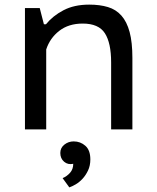

<svg xmlns="http://www.w3.org/2000/svg" viewBox="-20 -560 681 831"><path d="M461 0V-290Q461 -374 434 -416Q407 -458 338 -458Q277 -458 236.5 -426.5Q196 -395 180 -346V0H88V-525H152L170 -455H179Q208 -491 254.5 -515.5Q301 -540 366 -540Q412 -540 447 -529.5Q482 -519 505.5 -492.5Q529 -466 541 -421.5Q553 -377 553 -309V0ZM241 102Q241 80 258.5 66Q276 52 299 52Q328 52 349.5 71Q371 90 371 130Q371 157 361 178Q351 199 337 214Q323 229 307.5 238Q292 247 280 251L251 211Q270 203 283.5 187.5Q297 172 297 149Q274 154 257.5 140Q241 126 241 102Z"/></svg>

Font: PT Sans Caption
Style: Regular
Weight: 400
Designer: A.Korolkova, O.Umpeleva, V.Yefimov
Foundry: ParaType Ltd
Version: Version 2.004W OFL